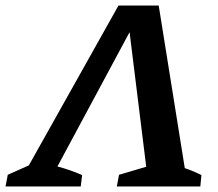

<svg xmlns="http://www.w3.org/2000/svg" viewBox="-72 -672 785 692"><path d="M500 -652 594 -66Q624 -56 654 -41L650 0H349L357 -42L455 -71L395 -556L135 -72Q181 -60 224 -41L219 0H-52L-44 -42L32 -76L355 -652Z"/></svg>

Font: Piazzolla SC SemiBold
Style: Italic
Weight: 600
Italic angle: -11.3°
Designer: Juan Pablo del Peral
Foundry: Huerta Tipografica
Version: Version 1.330